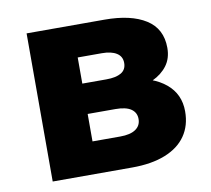

<svg xmlns="http://www.w3.org/2000/svg" viewBox="-63 -580 715 651"><g transform="rotate(-10 294.5 -255.0)"><path d="M68 0V-510H336Q427 -510 478.2 -477.5Q529.5 -445 529.5 -379Q529.5 -343 511 -318.2Q492.5 -293.5 461.2 -278.8Q430 -264 392 -258.5L389.5 -295Q464 -288.5 507.8 -252.2Q551.5 -216 551.5 -156.5Q551.5 -107.5 527.2 -72.5Q503 -37.5 456 -18.8Q409 0 341.5 0ZM224.5 -110.5H320Q355 -110.5 373.2 -123Q391.5 -135.5 391.5 -158.5Q391.5 -180.5 373.8 -192.8Q356 -205 320 -205H209.5V-309.5H307.5Q340.5 -309.5 358.5 -320.2Q376.5 -331 376.5 -354Q376.5 -376.5 358.2 -388Q340 -399.5 307.5 -399.5H224.5Z"/></g></svg>

Font: Geologica Roman
Style: Bold
Weight: 700
Designer: Sindre Bremnes, Frode Helland
Foundry: Monokrom Skriftforlag AS
Version: Version 1.010;gftools[0.9.28]